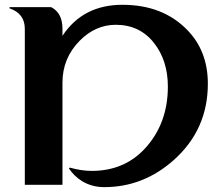

<svg xmlns="http://www.w3.org/2000/svg" viewBox="-20 -767 917 797"><path d="M83 0V-647.5Q83 -710.9 19.5 -732.4V-737.3H192.4Q239.3 -713.4 239.3 -647.5V-618.2Q324.2 -747.1 488.3 -747.1Q655.8 -747.1 757.3 -642.6Q842.8 -555.2 842.8 -419.4Q842.8 -229 701.7 -103Q575.2 9.8 413.1 9.8Q360.8 9.8 319.8 -15.6Q287.6 -35.6 266.1 -67.9L269.5 -71.3Q318.4 -57.6 360.4 -57.6Q495.1 -57.6 580.6 -149.4Q676.8 -252.9 676.8 -407.7Q676.8 -516.1 618.7 -589.4Q559.6 -664.1 460.4 -664.1Q376.5 -664.1 311 -598.1Q239.3 -525.9 239.3 -423.8V0Z"/></svg>

Font: Berenika
Style: Bold
Weight: 700
Designer: Wojciech Kalinowski "wmk69" (wmk69@o2.pl)
Foundry: Wojciech Kalinowski "wmk69" (wmk69@o2.pl)
Version: Version 3.1.0; 2021-05-14